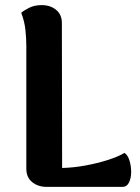

<svg xmlns="http://www.w3.org/2000/svg" viewBox="-20 -731 548 751"><path d="M222 -641 223 -74Q267 -75 313.5 -83.5Q360 -92 401 -105Q442 -118 467 -133Q480 -124 486.5 -103Q493 -82 493 -58Q493 -34 484.5 -17Q476 0 459 0H163Q129 0 106 -18.5Q83 -37 83 -71V-551Q83 -580 79.5 -613.5Q76 -647 63 -681Q72 -689 93 -700Q114 -711 143 -711Q177 -711 199.5 -692.5Q222 -674 222 -641Z"/></svg>

Font: Arima Thin
Style: Regular
Weight: 100
Designer: Joana Correia and Natanael Gama
Foundry: NDISCOVER
Version: Version 1.101;gftools[0.9.23]